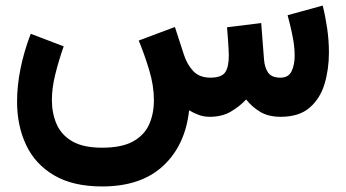

<svg xmlns="http://www.w3.org/2000/svg" viewBox="-20 -421 1246 692"><path d="M736.3 0Q713.9 0 695.6 -7.1Q677.2 -14.2 661.6 -23.4Q647.9 102.5 568.1 176.8Q488.3 251 348.1 251Q243.2 251 175 210.9Q106.9 170.9 74.2 101.6Q41.5 32.2 41.5 -54.7Q41.5 -112.8 54.2 -175Q66.9 -237.3 90.8 -299.3L209.5 -253.9Q191.4 -202.1 179.2 -152.8Q167 -103.5 167 -60.5Q167 -13.7 183.6 25.4Q200.2 64.5 239.7 87.9Q279.3 111.3 348.1 111.3Q418.5 111.3 459.2 88.9Q500 66.4 517.3 27.8Q534.7 -10.7 534.7 -59.6Q534.7 -112.3 517.8 -168.2Q501 -224.1 480 -274.9L610.4 -323.7L643.1 -223.1Q654.3 -189 676 -165.3Q697.8 -141.6 737.3 -141.1Q777.8 -141.1 791.3 -159.9Q804.7 -178.7 804.7 -221.7Q804.7 -228.5 803.7 -245.8Q802.7 -263.2 801.3 -284.2Q799.8 -305.2 798.3 -322.8L921.4 -337.9L931.6 -206.1Q934.1 -176.3 946.8 -158.7Q959.5 -141.1 990.7 -141.1Q1020 -141.1 1031 -164.3Q1042 -187.5 1042 -219.7Q1042 -247.6 1036.9 -277.1Q1031.7 -306.6 1025.6 -330.8Q1019.5 -355 1016.6 -366.2L1143.1 -400.9Q1152.8 -362.3 1159.2 -318.6Q1165.5 -274.9 1165.5 -231.9Q1165.5 -171.4 1149.7 -118.4Q1133.8 -65.4 1095.7 -32.7Q1057.6 0 991.7 0Q947.3 0 917.5 -18.1Q887.7 -36.1 867.2 -62.5Q842.3 -36.1 810.8 -18.1Q779.3 0 736.3 0Z"/></svg>

Font: Vazirmatn FD ExtraBold
Style: Regular
Weight: 800
Designer: Saber Rastikerdar
Foundry: Saber Rastikerdar
Version: Version 33.003